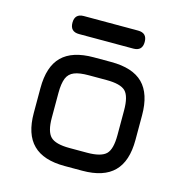

<svg xmlns="http://www.w3.org/2000/svg" viewBox="-101 -770 836 865"><g transform="rotate(15 317.0 -337.5)"><path d="M358 0C358 0 358 0 358 0C424.5 0 474 -16 506 -48.5C538 -80.5 554 -129.5 554 -196C554 -196 554 -311 554 -311C554 -311 554 -311 554 -311C554 -377.5 538 -427 506 -459C474 -491 424.5 -507 358 -507C358 -507 276 -507 276 -507C276 -507 276 -507 276 -507C209.5 -507 160.5 -491 128.5 -459.5C96 -427.5 80 -378 80 -311C80 -311 80 -195 80 -195C80 -195 80 -195 80 -195C80 -129 96 -80 128.5 -48C160.5 -16 209.5 0 276 0C276 0 358 0 358 0ZM164 -311C164 -311 164 -311 164 -311C164 -340.5 167.5 -363 174 -379.5C180.5 -395.5 192 -407 208.5 -413.5C224.5 -420 247 -423 276 -423C276 -423 358 -423 358 -423C358 -423 358 -423 358 -423C401.5 -423 431.5 -415.5 447 -400C462.5 -384.5 470 -354.5 470 -311C470 -311 470 -196 470 -196C470 -196 470 -196 470 -196C470 -152.5 462.5 -123 447 -107.5C431.5 -92 401.5 -84 358 -84C358 -84 276 -84 276 -84C276 -84 276 -84 276 -84C232.5 -84 203 -92 187.5 -107.5C172 -123 164 -152 164 -195C164 -195 164 -311 164 -311ZM438 -591C438 -591 438 -591 438 -591C466 -591 480 -605 480 -633C480 -633 480 -633 480 -633C480 -661 466 -675 438 -675C438 -675 185 -675 185 -675C185 -675 185 -675 185 -675C157 -675 143 -661 143 -633C143 -633 143 -633 143 -633C143 -605 157 -591 185 -591C185 -591 438 -591 438 -591Z"/></g></svg>

Font: Jura-Fortis-Bold
Style: Bold
Weight: 500
Designer: Daniel Johnson, Alexei Vanyashin, Mirko Velimirovic
Foundry: Daniel Johnson
Version: ""